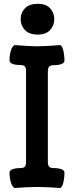

<svg xmlns="http://www.w3.org/2000/svg" viewBox="-20 -967 383 993"><path d="M86.9 -867.7Q86.9 -901.4 109.4 -924.3Q131.8 -947.3 175.3 -947.3Q217.8 -947.3 239.3 -924.1Q260.7 -900.9 260.7 -867.7Q260.7 -835 239.3 -811.5Q217.8 -788.1 175.3 -788.1Q131.8 -788.1 109.4 -811.3Q86.9 -834.5 86.9 -867.7ZM55.2 -733.9Q136.2 -727.5 171.9 -727.5Q210 -727.5 292.5 -733.9Q303.2 -726.1 308.3 -702.4Q313.5 -678.7 313.5 -653.3Q313.5 -641.6 297.4 -635.7Q281.2 -629.9 258.8 -629.9Q248 -629.9 241.2 -627.2Q234.4 -624.5 231.7 -619.1Q229 -613.8 228.3 -609.6Q227.5 -605.5 227.5 -598.1V-129.4Q227.5 -122.1 228.3 -117.9Q229 -113.8 231.7 -108.4Q234.4 -103 241.2 -100.3Q248 -97.7 258.8 -97.7Q281.2 -97.7 297.4 -91.8Q313.5 -85.9 313.5 -74.2Q313.5 -48.8 308.3 -25.6Q303.2 -2.4 292.5 5.4Q222.7 0 171.9 0Q124 0 55.2 5.4Q42 -2.4 35.6 -25.9Q29.3 -49.3 29.3 -74.2Q29.3 -85.9 45.4 -91.8Q61.5 -97.7 84 -97.7Q103 -97.7 108.9 -105.7Q114.7 -113.8 114.7 -128.4V-600.1Q114.7 -614.7 108.9 -622.8Q103 -630.9 84 -630.9Q29.3 -630.9 29.3 -656.2Q29.3 -680.2 35.6 -703.4Q42 -726.6 55.2 -733.9Z"/></svg>

Font: Coustard
Style: Regular
Weight: 400
Foundry: vernon adams
Version: Version 1.000